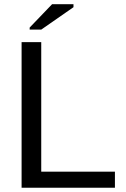

<svg xmlns="http://www.w3.org/2000/svg" viewBox="-20 -887 596 907"><path d="M522.9 0H82V-688H174.8V-76.2H522.9ZM174.8 -747.1H120.1V-756.8L226.1 -867.2H327.1V-853Z"/></svg>

Font: Libra Sans Modern
Style: Regular
Weight: 400
Foundry: Stefan Peev, Context Ltd
Version: Version 1.000